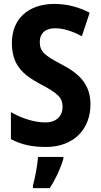

<svg xmlns="http://www.w3.org/2000/svg" viewBox="-20 -744 516 985"><path d="M444 -208C444 -307 393 -363 297 -413C207 -460 184 -480 184 -530C184 -570 210 -599 262 -599C304 -599 350 -585 400 -558L440 -679C387 -706 326 -724 260 -724C125 -724 41 -647 41 -524C41 -409 98 -360 190 -311C278 -265 301 -242 301 -195C301 -150 271 -116 212 -116C158 -116 92 -136 36 -169V-30C92 -1 146 10 216 10C359 10 444 -82 444 -208ZM305 71V61H175C173 101 159 172 149 208V221H235C265 176 290 122 305 71Z"/></svg>

Font: Noto Sans Georgian Condensed Bold
Style: Regular
Weight: 700
Width: 3
Designer: Monotype Design Team, Akaki Razmadze
Foundry: Google LLC
Version: Version 2.005